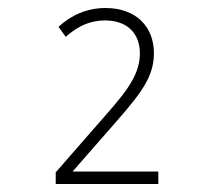

<svg xmlns="http://www.w3.org/2000/svg" viewBox="-20 -874 540 479"><path d="M119 -415H375V-446H161L245 -542C321 -629 364 -674 364 -741C364 -807 320 -854 243 -854C197 -854 157 -836 126 -807L144 -782C174 -809 205 -823 242 -823C300 -823 329 -788 329 -741C329 -680 285 -634 222 -562L119 -444Z"/></svg>

Font: Noto Sans Mono ExtraCondensed ExtraLight
Style: Regular
Weight: 200
Width: 2
Designer: Monotype Design Team
Foundry: Monotype Imaging Inc.
Version: Version 2.014